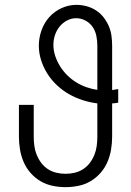

<svg xmlns="http://www.w3.org/2000/svg" viewBox="-20 -763 540 791"><path d="M250 8Q223 8 196.5 2.5Q170 -3 147 -16.5Q124 -30 106 -50.5Q88 -71 77.5 -95.5Q67 -120 62.5 -146.5Q58 -173 58 -200V-331H119V-200Q119 -181 121.5 -162Q124 -143 131 -125.5Q138 -108 149.5 -92.5Q161 -77 177 -66.5Q193 -56 212 -51.5Q231 -47 250 -47Q269 -47 288 -51.5Q307 -56 323 -66.5Q339 -77 350.5 -92.5Q362 -108 369 -125.5Q376 -143 378.5 -162Q381 -181 381 -200V-337Q350 -341 320.5 -350.5Q291 -360 264.5 -375Q238 -390 215 -411.5Q192 -433 175.5 -459Q159 -485 149.5 -514.5Q140 -544 140 -575Q140 -607 151 -638Q162 -669 183 -692.5Q204 -716 233.5 -729.5Q263 -743 295 -743Q316 -743 336.5 -737.5Q357 -732 375 -720.5Q393 -709 406 -692.5Q419 -676 427.5 -657Q436 -638 439 -617Q442 -596 442 -575V-392Q448 -393 454.5 -394Q461 -395 467 -396V-340Q461 -339 454.5 -338Q448 -337 442 -337V-200Q442 -173 437.5 -146.5Q433 -120 422.5 -95.5Q412 -71 394 -50.5Q376 -30 353 -16.5Q330 -3 303.5 2.5Q277 8 250 8ZM381 -393V-575Q381 -595 377 -615Q373 -635 362 -651.5Q351 -668 332.5 -678Q314 -688 294 -688Q274 -688 256 -678.5Q238 -669 225.5 -653.5Q213 -638 206.5 -618.5Q200 -599 200 -578Q200 -555 207.5 -532.5Q215 -510 227.5 -490Q240 -470 256.5 -453.5Q273 -437 293 -424.5Q313 -412 335.5 -404Q358 -396 381 -393Z"/></svg>

Font: Iosevka Custom Light
Style: Regular
Weight: 300
Monospace: yes
Designer: Belleve Invis
Foundry: Belleve Invis
Version: Version 27.3.5